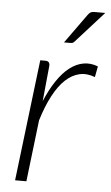

<svg xmlns="http://www.w3.org/2000/svg" viewBox="-52 -752 453 787"><g transform="rotate(5 174.5 -358.0)"><path d="M40.5 0ZM40.5 0 100.5 -499H122Q139.5 -499 139.5 -481L125 -333Q145.5 -382 169.8 -418Q194 -454 221.2 -475Q248.5 -496 278 -501.2Q307.5 -506.5 338 -494.5L329.5 -450Q295.5 -463 265 -456Q234.5 -449 207.5 -423.8Q180.5 -398.5 157.8 -355.5Q135 -312.5 117 -253.5L87 0ZM349 -715.5 235 -589Q231 -584 227 -582.2Q223 -580.5 217.5 -580.5H191L276.5 -699.5Q282.5 -708.5 288.5 -712Q294.5 -715.5 305.5 -715.5Z"/></g></svg>

Font: Lato Light
Style: Italic
Weight: 300
Italic angle: -7°
Designer: Lukasz Dziedzic
Foundry: tyPoland Lukasz Dziedzic
Version: Version 2.007; 2014-02-27